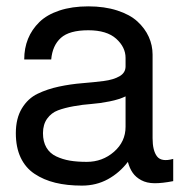

<svg xmlns="http://www.w3.org/2000/svg" viewBox="-20 -560 585 604"><path d="M524.9 -60.1V9.8Q490.2 16.6 465.8 16.4Q441.4 16.1 424.3 6.8Q407.2 -2.4 397.5 -16.4Q387.7 -30.3 382.3 -50.8Q356.4 -16.6 319.6 3.7Q282.7 23.9 237.8 23.9Q190.9 23.9 154.1 14.9Q117.2 5.9 88.6 -13.2Q60.1 -32.2 44.9 -64.5Q29.8 -96.7 29.8 -141.1Q29.8 -187.5 48.8 -219Q67.9 -250.5 98.4 -265.1Q128.9 -279.8 165.5 -287.6Q202.1 -295.4 239 -298.3Q275.9 -301.3 306.4 -305.2Q336.9 -309.1 356 -320.1Q375 -331.1 375 -351.1V-377.9Q375 -411.6 345.5 -438.2Q315.9 -464.8 257.8 -464.8Q198.2 -464.8 171.6 -440.9Q145 -417 141.1 -373H56.2Q56.2 -408.2 68.1 -437.7Q80.1 -467.3 103.8 -490.5Q127.4 -513.7 167 -526.9Q206.5 -540 257.8 -540Q308.6 -540 348.6 -527.1Q388.7 -514.2 412.4 -492.4Q436 -470.7 448 -444.1Q460 -417.5 460 -388.2V-125Q460 -86.4 473.9 -68.1Q487.8 -49.8 524.9 -60.1ZM375 -161.1V-256.8Q355 -247.1 324.7 -241Q294.4 -234.9 267.3 -232.9Q240.2 -231 211.7 -225.8Q183.1 -220.7 162.4 -212.9Q141.6 -205.1 128.4 -186.8Q115.2 -168.5 115.2 -141.1Q115.2 -114.3 126 -95.9Q136.7 -77.6 156.7 -68.1Q176.8 -58.6 199.7 -54.7Q222.7 -50.8 252.9 -50.8Q302.2 -50.8 338.6 -82.5Q375 -114.3 375 -161.1Z"/></svg>

Font: Miedinger*
Style: Book
Weight: 400
Version: Version 001.000